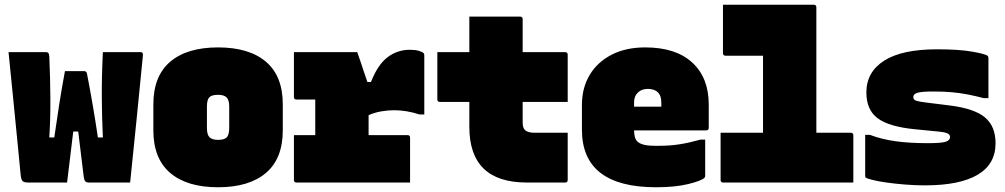

<svg xmlns="http://www.w3.org/2000/svg" viewBox="-20 -770 4240 810"><path d="M254 -470H335Q345 -470 347 -459Q360 -392 371.5 -325Q383 -258 393 -190H414Q410 -270 409.5 -360Q409 -450 414 -550H574Q584 -550 583 -537Q570 -404 556.5 -269Q543 -134 529 0H355Q345 0 340 -5Q335 -10 333 -26Q328 -67 322 -116Q316 -165 310 -215H289Q282 -162 276 -107.5Q270 -53 263 0H99Q82 0 75.5 -6Q69 -12 67 -34Q61 -96 52.5 -183Q44 -270 34.5 -365.5Q25 -461 16 -550H175Q181 -550 184 -546.5Q187 -543 188 -532Q192 -440 192.5 -354Q193 -268 188 -190H209Q219 -260 230 -330.5Q241 -401 254 -470Z M900 -570Q1031 -570 1102 -509.5Q1173 -449 1173 -330V-220Q1173 -101 1102 -40.5Q1031 20 900 20Q769 20 698 -40.5Q627 -101 627 -220V-330Q627 -449 698 -509.5Q769 -570 900 -570ZM900 -370Q873 -370 863 -359.5Q853 -349 853 -320V-230Q853 -202 864 -191Q875 -180 900 -180Q927 -180 937 -191Q947 -202 947 -230V-320Q947 -348 936 -359Q925 -370 900 -370Z M1220 -200H1310V-350H1231Q1220 -350 1220 -361V-550H1487Q1487 -550 1492 -536Q1497 -522 1504 -501Q1511 -480 1518 -459Q1525 -438 1530 -424H1545Q1574 -498 1615.5 -529Q1657 -560 1709 -560Q1732 -560 1747 -555.5Q1762 -551 1767 -546Q1770 -543 1770 -536V-287H1750Q1723 -296 1695.5 -300.5Q1668 -305 1643 -305Q1616 -305 1587.5 -300Q1559 -295 1535 -284V-200H1699Q1710 -200 1710 -189V0H1231Q1220 0 1220 -11Z M1825 -550H1960V-700H2174Q2185 -700 2185 -689V-550H2364Q2375 -550 2375 -539V-340H2185V-252Q2185 -231 2195 -221Q2208 -210 2234 -210H2375V-11Q2375 0 2364 0H2202Q1960 0 1960 -235V-340H1836Q1825 -340 1825 -351Z M2702 -570Q2831 -570 2900.5 -506Q2970 -442 2970 -329V-231Q2970 -220 2959 -220H2655Q2655 -206 2658 -193.5Q2661 -181 2669 -173Q2678 -164 2698 -159Q2718 -154 2764 -155Q2808 -155 2848.5 -161.5Q2889 -168 2935 -181H2955V-28Q2955 -23 2952 -20Q2939 -7 2883.5 6.5Q2828 20 2748 20Q2435 20 2435 -223V-327Q2435 -399 2467.5 -453.5Q2500 -508 2560 -539Q2620 -570 2702 -570ZM2713 -395Q2687 -395 2671 -379.5Q2655 -364 2655 -339V-320H2770V-335Q2770 -352 2766.5 -362.5Q2763 -373 2756 -380Q2741 -395 2713 -395Z M3020 -210H3199V-535H3041Q3030 -535 3030 -546V-750H3413Q3424 -750 3424 -739V-210H3569Q3580 -210 3580 -199V0H3031Q3020 0 3020 -11Z M3895 -166Q3951 -166 3969.5 -172Q3988 -178 3988 -192Q3988 -203 3975.5 -208Q3963 -213 3939 -215L3837 -225Q3729 -236 3682 -271.5Q3635 -307 3635 -380Q3635 -466 3710 -514Q3785 -562 3933 -562Q4026 -562 4082.5 -552Q4139 -542 4147 -534Q4150 -531 4150 -524V-356H4130Q4092 -366 4060 -372Q4028 -378 3994.5 -381Q3961 -384 3918 -384Q3871 -384 3852 -379Q3833 -374 3833 -360Q3833 -349 3845.5 -345Q3858 -341 3883 -338L3987 -325Q4091 -312 4135.5 -274.5Q4180 -237 4180 -166Q4180 -77 4104 -32.5Q4028 12 3882 12Q3840 12 3797.5 8.5Q3755 5 3719.5 0Q3684 -5 3660.5 -11Q3637 -17 3632 -21Q3630 -23 3630 -28V-201H3650Q3701 -182 3759 -174Q3817 -166 3895 -166Z"/></svg>

Font: Recursive Mn Lnr St XBk
Style: Regular
Weight: 1000
Monospace: yes
Version: Version 1.079;hotconv 1.0.112;makeotfexe 2.5.65598; ttfautoh